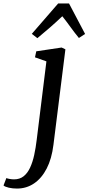

<svg xmlns="http://www.w3.org/2000/svg" viewBox="-142 -842 514 1117"><path d="M169 0Q159 81.5 129.8 138.2Q100.5 195 56.2 225Q12 255 -43.5 255Q-68.5 255 -90.5 250Q-112.5 245 -121.5 237L-105 194Q-98 197 -85 199.2Q-72 201.5 -60.5 201.5Q-27 201.5 -4.2 183.2Q18.5 165 33.2 133Q48 101 57 59.5Q66 18 71.5 -28.5L128 -485L61.5 -508.5L69 -543.5L216.5 -565.5L238.5 -555ZM75.5 -620 43 -645 196.5 -822H259.5L353 -644.5L317 -621Q292 -651.5 269 -683.5Q246 -715.5 220.5 -747.5Q186.5 -715 149.8 -683Q113 -651 75.5 -620Z"/></svg>

Font: Merriweather 20pt
Style: Italic
Weight: 400
Italic angle: -7.8°
Version: Version 2.101